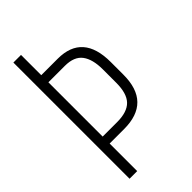

<svg xmlns="http://www.w3.org/2000/svg" viewBox="-221 -759 818 818"><g transform="rotate(-45 188.5 -350.0)"><path d="M86 -578H185Q335 -578 335 -408V-332Q335 -166 173 -166H86V0H40V-700H86ZM86 -208H173Q234 -208 261.5 -236.5Q289 -265 289 -329V-410Q289 -471 265 -503Q241 -535 185 -535H86Z"/></g></svg>

Font: TypoPRO Bebas Neue
Style: Regular
Weight: 400
Designer: Ryoichi Tsunekawa
Foundry: Ryoichi Tsunekawa
Version: Version 001.003